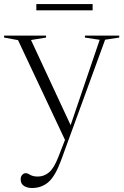

<svg xmlns="http://www.w3.org/2000/svg" viewBox="-25 -686 604 938"><path d="M131.5 232.5Q108 232.5 92 222.2Q76 212 76 190Q76 176 83.8 168Q91.5 160 100.5 160Q109.5 160 122.8 168.2Q136 176.5 160 176.5Q189.5 176.5 214 156.5Q238.5 136.5 260 81L292.5 -2.5L63 -490L-5 -502.5V-512H200V-502.5L126.5 -490.5L320 -74.5L462 -491.5L390 -502.5V-512H557.5V-502.5L488.5 -492L273.5 97Q245.5 173.5 212.2 203Q179 232.5 131.5 232.5ZM152.5 -635.5V-666H427.5V-635.5Z"/></svg>

Font: Newsreader 72pt Light
Style: Regular
Weight: 300
Designer: Hugues Gentile
Foundry: Production Type
Version: Version 1.003; ttfautohint (v1.8.3)